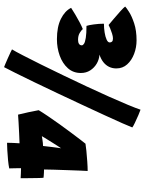

<svg xmlns="http://www.w3.org/2000/svg" viewBox="100 -810 728 968"><g transform="rotate(90 464.0 -326.0)"><path d="M177.5 -249Q115.5 -249 75.2 -269Q35 -289 19.5 -320.5Q33 -329.5 52.8 -341.2Q72.5 -353 92.5 -363.5Q112.5 -374 126.5 -379.5Q132 -372.5 145.8 -364Q159.5 -355.5 181 -355.5Q193.5 -355.5 201 -360.2Q208.5 -365 208.5 -374.5Q208.5 -380.5 200.2 -385.8Q192 -391 170.8 -394.5Q149.5 -398 110.5 -398Q106.5 -409.5 103 -435.5Q99.5 -461.5 99.5 -486Q122 -486 143.8 -489.5Q165.5 -493 179.8 -499.5Q194 -506 194 -515Q194 -522.5 189.5 -527Q185 -531.5 173.5 -531.5Q164 -531.5 149.5 -527Q135 -522.5 122.5 -517.2Q110 -512 106 -509.5Q94 -519.5 73.5 -536.8Q53 -554 35.2 -570.2Q17.5 -586.5 13 -593Q18 -598.5 39.8 -612.5Q61.5 -626.5 98 -638.5Q134.5 -650.5 183.5 -650.5Q219 -650.5 251.5 -638.2Q284 -626 304.5 -603.2Q325 -580.5 325 -548.5Q325 -528.5 317 -512Q309 -495.5 293.5 -483.2Q278 -471 255.5 -463.5Q279.5 -462 300.5 -449.8Q321.5 -437.5 334.8 -417Q348 -396.5 348 -369.5Q348 -331 323.8 -304Q299.5 -277 260.5 -263Q221.5 -249 177.5 -249ZM533 -670.5Q540 -668.5 560.2 -659.8Q580.5 -651 599.8 -641.8Q619 -632.5 622.5 -629Q618 -616.5 601.5 -579.2Q585 -542 560.8 -489.2Q536.5 -436.5 508 -375.2Q479.5 -314 450.2 -252Q421 -190 394.5 -135.2Q368 -80.5 348 -40.2Q328 0 318.5 17.5Q315.5 16.5 302.2 11Q289 5.5 272.8 -1.8Q256.5 -9 244 -15Q231.5 -21 229 -22.5Q239.5 -39.5 259.2 -77.8Q279 -116 304.8 -168Q330.5 -220 359 -279.2Q387.5 -338.5 415.5 -398.2Q443.5 -458 467.5 -512Q491.5 -566 508.8 -607.5Q526 -649 533 -670.5ZM878.5 -66Q873 -66.5 856.2 -67.2Q839.5 -68 828 -68Q828 -54 828.2 -40.5Q828.5 -27 829 -8.5Q812.5 -5 786.8 -2.5Q761 0 736.8 1.2Q712.5 2.5 700 2.5Q700 -6 700.2 -17Q700.5 -28 701.2 -39.5Q702 -51 702.5 -60.5Q683.5 -60 653 -58.5Q622.5 -57 595.2 -55.5Q568 -54 558 -53Q552 -77 545.8 -105.5Q539.5 -134 535.5 -157Q546.5 -175.5 565.2 -203.2Q584 -231 606 -261.8Q628 -292.5 649 -320.5Q670 -348.5 685 -368.2Q700 -388 704.5 -393Q715 -395 740.5 -397.5Q766 -400 794.5 -402Q823 -404 842 -404Q841.5 -396 840.2 -367.2Q839 -338.5 837.8 -301.8Q836.5 -265 835.5 -232.5Q834.5 -200 834.5 -184Q842 -184 850.2 -183.5Q858.5 -183 865.5 -182.5Q872.5 -182 876 -181.5Q877 -178.5 877.5 -157.8Q878 -137 878.2 -111Q878.5 -85 878.5 -66ZM727.5 -270Q723.5 -264.5 716.8 -254Q710 -243.5 702 -230.8Q694 -218 686.5 -206Q679 -194 673.5 -185Q668 -176 666.5 -173Q672 -174 681.2 -175.5Q690.5 -177 700.2 -178Q710 -179 716 -179Q716.5 -184 718 -196.5Q719.5 -209 721.2 -223.8Q723 -238.5 724.8 -251.2Q726.5 -264 727.5 -270Z"/></g></svg>

Font: Grandstander Thin Black
Style: Regular
Weight: 900
Version: Version 1.200